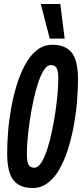

<svg xmlns="http://www.w3.org/2000/svg" viewBox="-20 -935 412 965"><path d="M144 10Q79 10 47.5 -29.5Q16 -69 16 -165Q16 -213 20.5 -271Q25 -329 36 -390.5Q47 -452 64.5 -509Q82 -566 107 -611.5Q132 -657 166 -683.5Q200 -710 244 -710Q309 -710 340.5 -670.5Q372 -631 372 -535Q372 -487 367.5 -429Q363 -371 352 -309.5Q341 -248 323.5 -191Q306 -134 281 -88.5Q256 -43 221.5 -16.5Q187 10 144 10ZM152 -92Q171 -92 187 -116.5Q203 -141 216.5 -182Q230 -223 240.5 -272.5Q251 -322 258.5 -372.5Q266 -423 269.5 -466.5Q273 -510 273 -538Q273 -580 264 -594Q255 -608 236 -608Q217 -608 201 -583.5Q185 -559 171.5 -518Q158 -477 147.5 -427.5Q137 -378 129.5 -327.5Q122 -277 118.5 -233.5Q115 -190 115 -163Q115 -120 124 -106Q133 -92 152 -92ZM230 -741 185 -915H283L305 -741Z"/></svg>

Font: Georama ExtraCondensed SemiBold
Style: Italic
Weight: 600
Width: 2
Italic angle: -9°
Designer: Jean-Baptiste Levee
Foundry: Production Type
Version: Version 1.000